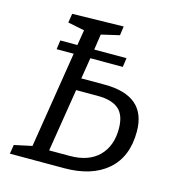

<svg xmlns="http://www.w3.org/2000/svg" viewBox="-104 -789 816 880"><g transform="rotate(15 303.5 -349.0)"><path d="M22 0 29 -43 113 -61 186 -518H105L111 -561H192L204 -634L125 -650L132 -693L375 -698L369 -655L283 -635L272 -561H425L419 -518H265L249 -418H359Q558 -418 558 -248Q558 -128 484 -64Q410 0 279 0ZM342 -360H240L192 -61H289Q379 -61 427 -109Q475 -157 475 -239Q475 -303 442.5 -331.5Q410 -360 342 -360Z"/></g></svg>

Font: Bitter
Style: Italic
Weight: 400
Italic angle: -9°
Designer: Sol Matas, and Bitter project Authors
Foundry: Sol Matas
Version: Version 2.001